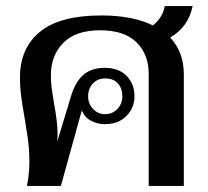

<svg xmlns="http://www.w3.org/2000/svg" viewBox="-20 -614 687 634"><path d="M542 -490Q587 -442 587 -369V0H471V-371Q471 -434 431 -474Q391 -514 310 -514Q230 -514 189 -472.5Q148 -431 148 -365Q148 -338 153 -307Q158 -276 159 -269Q170 -210 170 -173Q170 -155 169 -146L215 -298Q229 -344 255.5 -367Q282 -390 326 -390Q372 -390 398 -363.5Q424 -337 424 -296Q424 -258 397.5 -231Q371 -204 326 -204Q302 -204 281 -215Q260 -226 250 -249L181 0H69Q77 -39 77 -82Q77 -125 70 -169Q63 -213 62 -220Q54 -265 50 -295.5Q46 -326 46 -359Q46 -455 112 -509Q178 -563 314 -563Q419 -563 485 -530Q518 -557 524 -594H616Q602 -525 542 -490ZM271 -296Q271 -271 287.5 -254Q304 -237 327 -237Q351 -237 367.5 -254Q384 -271 384 -296Q384 -322 369.5 -338.5Q355 -355 327 -355Q302 -355 286.5 -338Q271 -321 271 -296Z"/></svg>

Font: Taviraj Medium
Style: Regular
Weight: 500
Designer: Katatrad Team
Foundry: CadsonDemak
Version: Version 1.001